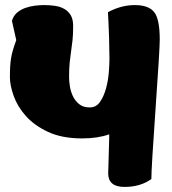

<svg xmlns="http://www.w3.org/2000/svg" viewBox="-20 -737 678 756"><path d="M410 -208Q387 -200 360.5 -196Q334 -192 304 -192Q224 -192 169.5 -217.5Q115 -243 82 -280Q49 -317 34 -359Q19 -401 19 -433Q19 -457 20 -474.5Q21 -492 23.5 -507.5Q26 -523 31 -540Q36 -557 44 -579L27 -655Q33 -675 47 -687Q61 -699 79 -705.5Q97 -712 116.5 -714.5Q136 -717 154 -717Q176 -717 196.5 -714Q217 -711 233 -702Q249 -693 258.5 -677Q268 -661 268 -635Q268 -600 265.5 -578Q263 -556 260 -535.5Q257 -515 254.5 -492Q252 -469 252 -433Q252 -419 255 -398.5Q258 -378 266.5 -359.5Q275 -341 291 -327.5Q307 -314 333 -314Q359 -314 374 -336Q389 -358 397.5 -389Q406 -420 408.5 -452.5Q411 -485 411 -506Q410 -600 407 -651L405 -689Q457 -717 511 -717Q565 -717 587 -689.5Q609 -662 609 -581Q609 -543 592.5 -309Q576 -75 576 -32Q533 -1 470 -1Q407 -1 406 -53Q408 -112 410 -192Z"/></svg>

Font: Chela One Cyrilic
Style: Regular
Weight: 400
Designer: Miguel Hernandez
Foundry: LatinoType
Version: Version 1.001